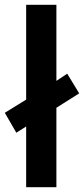

<svg xmlns="http://www.w3.org/2000/svg" viewBox="-31 -780 350 800"><path d="M78 0V-253L37 -227L-11 -310L78 -365V-760H204V-443L249 -473L299 -391L204 -331V0Z"/></svg>

Font: Noto Sans Hanifi Rohingya SemiBold
Style: Regular
Weight: 600
Version: Version 2.101